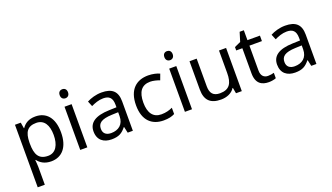

<svg xmlns="http://www.w3.org/2000/svg" viewBox="-81 -1368 3874 2239"><g transform="rotate(-20 1856.0 -248.5)"><path d="M340 -546C253 -546 205 -509 173 -463H169L157 -536H85V240H173V20C173 -5 169 -45 167 -68H173C204 -26 256 10 339 10C472 10 560 -86 560 -269C560 -454 472 -546 340 -546ZM324 -472C423 -472 469 -392 469 -270C469 -150 423 -63 326 -63C209 -63 173 -137 173 -269V-286C175 -411 215 -472 324 -472Z M745 -737C716 -737 693 -720 693 -681C693 -643 716 -625 745 -625C772 -625 796 -643 796 -681C796 -720 772 -737 745 -737ZM788 -536H700V0H788Z M1161 -545C1091 -545 1025 -524 978 -499L1005 -433C1049 -454 1100 -474 1156 -474C1226 -474 1267 -444 1267 -355V-323L1176 -320C1001 -315 919 -256 919 -149C919 -40 991 10 1088 10C1178 10 1221 -17 1268 -76H1272L1289 0H1353V-365C1353 -490 1291 -545 1161 -545ZM1187 -259 1266 -262V-214C1266 -110 1198 -61 1108 -61C1050 -61 1010 -88 1010 -148C1010 -216 1053 -254 1187 -259Z M1734 10C1795 10 1836 0 1872 -19V-97C1835 -80 1791 -66 1733 -66C1632 -66 1580 -137 1580 -266C1580 -400 1631 -469 1738 -469C1775 -469 1822 -456 1854 -444L1881 -517C1849 -533 1794 -546 1740 -546C1596 -546 1489 -463 1489 -265C1489 -75 1591 10 1734 10Z M2044 -737C2015 -737 1992 -720 1992 -681C1992 -643 2015 -625 2044 -625C2071 -625 2095 -643 2095 -681C2095 -720 2071 -737 2044 -737ZM2087 -536H1999V0H2087Z M2705 -536H2617V-257C2617 -132 2578 -63 2459 -63C2378 -63 2340 -105 2340 -191V-536H2251V-185C2251 -49 2317 10 2446 10C2515 10 2581 -15 2616 -71H2620L2633 0H2705Z M3054 -62C3005 -62 2970 -93 2970 -158V-468H3125V-536H2970V-659H2918L2883 -545L2806 -510V-468H2882V-156C2882 -26 2955 10 3039 10C3071 10 3110 3 3129 -6V-73C3112 -67 3080 -62 3054 -62Z M3439 -545C3369 -545 3303 -524 3256 -499L3283 -433C3327 -454 3378 -474 3434 -474C3504 -474 3545 -444 3545 -355V-323L3454 -320C3279 -315 3197 -256 3197 -149C3197 -40 3269 10 3366 10C3456 10 3499 -17 3546 -76H3550L3567 0H3631V-365C3631 -490 3569 -545 3439 -545ZM3465 -259 3544 -262V-214C3544 -110 3476 -61 3386 -61C3328 -61 3288 -88 3288 -148C3288 -216 3331 -254 3465 -259Z"/></g></svg>

Font: Noto Sans Sinhala UI
Style: Regular
Weight: 400
Designer: Jelle Bosma - Monotype Design Team
Foundry: Monotype Imaging Inc.
Version: Version 2.006